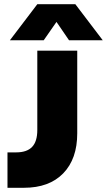

<svg xmlns="http://www.w3.org/2000/svg" viewBox="-20 -891 508 911"><path d="M157 -871H337.5L467.5 -700H307.5L248 -787L187.5 -700H27ZM15.5 -168H56.5Q107.5 -168 132.2 -193.8Q157 -219.5 157 -274.5V-650.5H346.5V-258.5Q346.5 -137 280 -68.5Q213.5 0 93.5 0H15.5Z"/></svg>

Font: Overused Grotesk Black
Style: Regular
Weight: 900
Version: Version 0.004